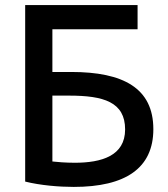

<svg xmlns="http://www.w3.org/2000/svg" viewBox="-20 -721 662 755"><path d="M252 -345H186V-86C204 -84 237 -81 274 -81C379 -81 472 -108 472 -212C472 -320 387 -345 252 -345ZM186 -438H260C464 -438 583 -375 583 -213C583 -60 474 14 270 14C213 14 139 8 79 -7V-701H521V-606H186Z"/></svg>

Font: Repo Medium
Style: Regular
Weight: 500
Designer: Stefan Peev
Foundry: Context Ltd
Version: Version 1.502